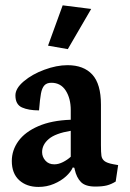

<svg xmlns="http://www.w3.org/2000/svg" viewBox="-20 -699 493 730"><path d="M237.8 -512.2 326.7 -665 218.3 -678.7 162.6 -525.4ZM256.8 -62.5 262.7 -61 264.2 -54.2Q271 -23.9 287.8 -6.8Q304.7 10.3 342.3 10.3Q369.6 10.3 386.5 5.9Q403.3 1.5 419.9 -8.8L429.2 -71.3L410.2 -74.7Q386.7 -79.1 377.2 -86.7Q367.7 -94.2 365.7 -106.4Q363.8 -118.7 363.8 -147.5V-301.3Q363.8 -379.4 331.1 -415.3Q298.3 -451.2 236.8 -451.2Q195.3 -451.2 148.4 -433.8Q101.6 -416.5 70.1 -389.6Q38.6 -362.8 38.6 -336.4Q38.6 -301.8 63.5 -290.5Q88.4 -279.3 128.4 -279.3Q131.8 -322.3 135.7 -343.3Q139.6 -364.3 148.7 -374.3Q157.7 -384.3 175.3 -384.3Q210.9 -384.3 230 -354.5Q249 -324.7 249 -280.3V-243.7Q175.8 -241.2 125.5 -219.2Q75.2 -197.3 50 -162.6Q24.9 -127.9 24.9 -86.9Q24.9 -39.6 53 -13.9Q81.1 11.7 126.5 11.7Q157.7 11.7 184.8 0.2Q211.9 -11.2 230.7 -28.3Q249.5 -45.4 256.8 -62.5ZM249 -103Q236.3 -91.3 219.5 -82.8Q202.6 -74.2 186.5 -74.2Q165 -74.2 152.6 -88.4Q140.1 -102.5 140.1 -120.6Q140.1 -148.9 165.3 -170.4Q190.4 -191.9 249 -201.7Z"/></svg>

Font: Neuton
Style: Bold
Weight: 700
Designer: Brian M Zick
Foundry: Brian M Zick
Version: Version 1.560